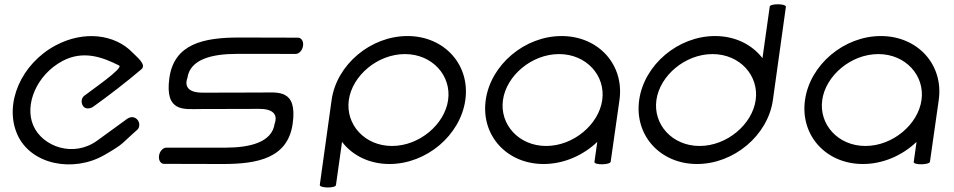

<svg xmlns="http://www.w3.org/2000/svg" viewBox="-20 -750 4362 878"><path d="M608 -156.8C620.2 -167.3 620.4 -191.6 606.2 -205C592.1 -218.4 574 -215.6 561 -206.2L424.5 -107C316.2 -28.3 174.7 -78.9 132.5 -175.5C90.3 -272.1 148.4 -408.4 265.6 -471C360.6 -521.7 449.7 -488.4 524.7 -450.4C546.8 -439.2 395.7 -336 365.3 -312C352.7 -302 349 -282 359.5 -265.6C370.1 -249.1 393.1 -252.8 406.3 -262C481.7 -316.2 555.3 -372.8 626.3 -433C652.2 -454 605.1 -489.8 586.9 -508.8C505.8 -593.9 363.3 -611.3 234.4 -542.4C76.5 -458.1 -2.3 -276 58.8 -136.1C119.9 3.7 314.8 40.4 456.4 -40.6C552.7 -95.6 536.6 -95 608 -156.8Z M1176.8 -326.9C1015.3 -326.9 906.7 -326.2 906.7 -326.2C806.2 -326 836.8 -392 837.1 -393.9C849.2 -479.8 951.1 -503.6 1062.6 -503.6C1174.2 -503.6 1332.6 -503.5 1332.6 -503.5C1347.6 -503.5 1362.9 -519.7 1365.8 -540.6C1368.8 -561.5 1358 -577.6 1343 -577.6C1343 -577.6 1234.6 -578.4 1073.1 -578.4C911.6 -578.4 776.6 -550 754.6 -393.9C732.3 -234.8 822.7 -251.4 896.2 -251.4C1057.7 -251.4 1165.8 -252.3 1166.3 -252.1C1266.8 -252.3 1236.2 -186.4 1235.9 -184.5C1223.8 -98.6 1121.9 -74.8 1010.4 -74.8C898.8 -74.8 740.4 -74.8 740.4 -74.8C725.4 -74.8 710.1 -58.7 707.2 -37.8C704.2 -16.9 715 -0.7 730 -0.7C730 -0.7 838.4 0 999.9 0C1161.4 0 1296.4 -28.3 1318.4 -184.5C1340.7 -343.6 1250.3 -326.9 1176.8 -326.9Z M1442.4 95.5C1440.2 110.5 1514.2 111.5 1516.3 96.5C1520.6 65.9 1539.8 -70.6 1544.1 -101.2C1591.5 -39.2 1668.8 0 1761 0C1929.6 0 2085.2 -131.1 2107.9 -292.6C2130.6 -454.1 2011.8 -585.2 1843.3 -585.2C1674.7 -585.2 1519.1 -454.1 1496.4 -292.6ZM2029.2 -292.6C2013.5 -181.1 1897.8 -82.5 1772.6 -82.5C1647.5 -82.5 1559.5 -181.1 1575.1 -292.6C1590.8 -404.1 1706.5 -502.7 1831.7 -502.7C1956.8 -502.7 2044.9 -404.1 2029.2 -292.6Z M2772.6 -10.5 2812.8 -292.6C2835.5 -454.1 2716.7 -585.2 2548.1 -585.2C2379.6 -585.2 2223.9 -454.1 2201.2 -292.6C2178.5 -131.1 2297.3 0 2465.9 0C2558.1 0 2646.4 -39.2 2711.3 -101.2C2707 -70.6 2702.7 -40.1 2698.4 -9.5C2696.3 5.5 2770.5 4.5 2772.6 -10.5ZM2280 -292.6C2295.6 -404.1 2411.4 -502.7 2536.5 -502.7C2661.7 -502.7 2749.7 -404.1 2734 -292.6C2718.4 -181.1 2602.6 -82.5 2477.5 -82.5C2352.3 -82.5 2264.3 -181.1 2280 -292.6Z M3573.8 -718.7C3575.9 -733.7 3502 -734.7 3499.9 -719.7C3495.6 -689.1 3471 -514.6 3466.7 -484C3419.3 -546 3342 -585.2 3249.8 -585.2C3081.2 -585.2 2925.6 -454.1 2902.9 -292.6C2880.2 -131.1 2999 0 3167.6 0C3336.1 0 3491.7 -131.1 3514.4 -292.6ZM2981.7 -292.6C2997.3 -404.1 3113.1 -502.7 3238.2 -502.7C3363.4 -502.7 3451.4 -404.1 3435.7 -292.6C3420 -181.1 3304.3 -82.5 3179.1 -82.5C3054 -82.5 2966 -181.1 2981.7 -292.6Z M4232.6 -10.5 4272.8 -292.6C4295.5 -454.1 4176.7 -585.2 4008.1 -585.2C3839.6 -585.2 3683.9 -454.1 3661.2 -292.6C3638.5 -131.1 3757.3 0 3925.9 0C4018.1 0 4106.4 -39.2 4171.3 -101.2C4167 -70.6 4162.7 -40.1 4158.4 -9.5C4156.3 5.5 4230.5 4.5 4232.6 -10.5ZM3740 -292.6C3755.6 -404.1 3871.4 -502.7 3996.5 -502.7C4121.7 -502.7 4209.7 -404.1 4194 -292.6C4178.4 -181.1 4062.6 -82.5 3937.5 -82.5C3812.3 -82.5 3724.3 -181.1 3740 -292.6Z"/></svg>

Font: Hi.
Style: Regular
Weight: 400
Designer: Mew Too, Robert Jablonski
Foundry: Cannot Into Space Fonts
Version: Version 1.996